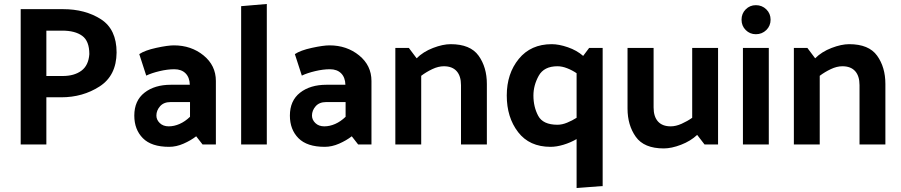

<svg xmlns="http://www.w3.org/2000/svg" viewBox="-20 -726 4528 965"><path d="M84 0V-680H297Q408 -680 487 -629.5Q566 -579 566 -462Q565 -346 480.5 -291.5Q396 -237 288 -237H213V0ZM293 -572H213V-344H295Q353 -344 389 -370.5Q425 -397 429 -454Q429 -520 393 -546Q357 -572 293 -572Z M766 -145Q766 -124 783 -107.5Q800 -91 828 -91Q855 -91 882.5 -103Q910 -115 935 -139V-213H837Q803 -213 784.5 -192Q766 -171 766 -145ZM830 12Q741 12 698 -31.5Q655 -75 655 -145Q655 -220 706 -260Q757 -300 839 -300H934Q933 -337 912.5 -357.5Q892 -378 856 -378Q822 -378 782 -368.5Q742 -359 715 -346L680 -454Q708 -473 765.5 -485.5Q823 -498 854 -498Q941 -498 1003 -447.5Q1065 -397 1065 -319V0H998L966 -41Q939 -20 902.5 -4Q866 12 830 12Z M1321 -706V0H1192V-695Z M1548 -145Q1548 -124 1565 -107.5Q1582 -91 1610 -91Q1637 -91 1664.5 -103Q1692 -115 1717 -139V-213H1619Q1585 -213 1566.5 -192Q1548 -171 1548 -145ZM1612 12Q1523 12 1480 -31.5Q1437 -75 1437 -145Q1437 -220 1488 -260Q1539 -300 1621 -300H1716Q1715 -337 1694.5 -357.5Q1674 -378 1638 -378Q1604 -378 1564 -368.5Q1524 -359 1497 -346L1462 -454Q1490 -473 1547.5 -485.5Q1605 -498 1636 -498Q1723 -498 1785 -447.5Q1847 -397 1847 -319V0H1780L1748 -41Q1721 -20 1684.5 -4Q1648 12 1612 12Z M2074 -433Q2107 -466 2156.5 -485Q2206 -504 2245 -504Q2344 -504 2385.5 -446Q2427 -388 2427 -304V0H2297V-298Q2297 -344 2275 -368.5Q2253 -393 2211 -393Q2183 -393 2152.5 -378.5Q2122 -364 2097 -345V0H1967V-485H2035Z M3009 -485V209L2878 219V-27Q2847 -9 2812 1.5Q2777 12 2747 12Q2641 12 2584 -62Q2527 -136 2527 -246Q2527 -356 2587.5 -430Q2648 -504 2753 -504Q2789 -504 2834 -488.5Q2879 -473 2911 -445L2941 -485ZM2782 -393Q2714 -393 2687.5 -345Q2661 -297 2661 -246Q2661 -189 2685 -144Q2709 -99 2782 -99Q2805 -99 2830.5 -109.5Q2856 -120 2878 -134V-358Q2856 -373 2830.5 -383Q2805 -393 2782 -393Z M3484 -48Q3451 -17 3403 1.5Q3355 20 3316 20Q3217 20 3175.5 -38.5Q3134 -97 3134 -180V-485H3265V-186Q3265 -140 3287 -115.5Q3309 -91 3351 -91Q3377 -91 3406 -104Q3435 -117 3459 -134V-485H3589V0H3521Z M3779 -700Q3810 -700 3831.5 -679Q3853 -658 3853 -627Q3853 -596 3831.5 -575Q3810 -554 3779 -554Q3749 -554 3728 -575Q3707 -596 3707 -627Q3707 -658 3728 -679Q3749 -700 3779 -700ZM3844 -485V0H3714V-485Z M4077 -433Q4110 -466 4159.5 -485Q4209 -504 4248 -504Q4347 -504 4388.5 -446Q4430 -388 4430 -304V0H4300V-298Q4300 -344 4278 -368.5Q4256 -393 4214 -393Q4186 -393 4155.5 -378.5Q4125 -364 4100 -345V0H3970V-485H4038Z"/></svg>

Font: Palanquin
Style: Bold
Weight: 700
Designer: Pria Ravichandran
Version: Version 1.0.4